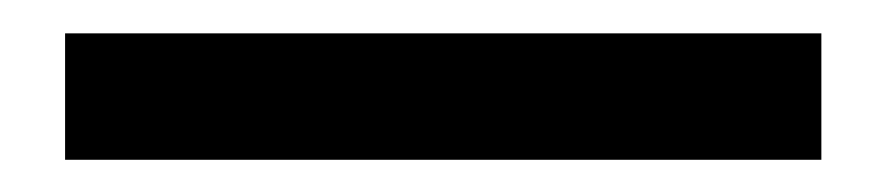

<svg xmlns="http://www.w3.org/2000/svg" viewBox="-20 26 545 118"><path d="M20 124.2V46.5H484.8V124.2Z"/></svg>

Font: Outfit Thin
Style: Regular
Weight: 100
Designer: Rodrigo Fuenzalida
Foundry: fragTYPE
Version: Version 1.100;gftools[0.9.27]